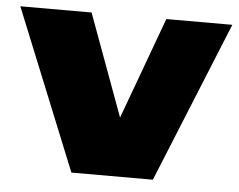

<svg xmlns="http://www.w3.org/2000/svg" viewBox="-51 -602 815 655"><g transform="rotate(5 356.0 -275.0)"><path d="M216 0 -7 -550H237L365 -201.5L493 -550H719L495 0Z"/></g></svg>

Font: Encode Sans Expanded Expanded Black
Style: Regular
Weight: 900
Width: 7
Designer: Multiple Designers
Foundry: Impallari Type
Version: Version 3.000; ttfautohint (v1.8.3) -l 8 -r 50 -G 200 -x 14 